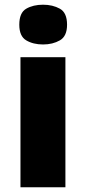

<svg xmlns="http://www.w3.org/2000/svg" viewBox="-20 -796 365 816"><path d="M163 -776Q204 -776 234.5 -759Q265 -742 265 -691Q265 -642 234.5 -624.5Q204 -607 163 -607Q121 -607 91.5 -624.5Q62 -642 62 -691Q62 -742 91.5 -759Q121 -776 163 -776ZM258 -553V0H67V-553Z"/></svg>

Font: Noto Sans Thaana Black
Style: Regular
Weight: 900
Designer: David Williams
Foundry: Google Inc.
Version: Version 3.001; ttfautohint (v1.8.4.7-5d5b)